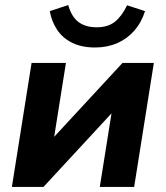

<svg xmlns="http://www.w3.org/2000/svg" viewBox="-20 -740 656 760"><path d="M27 0 105 -491H241L188 -158H157L465 -491H589L511 0H375L428 -333H460L152 0ZM356 -552Q303 -552 265 -571Q227 -590 205.5 -623Q184 -656 177 -696L250 -720Q263 -674 290.5 -653Q318 -632 363 -632Q408 -632 435.5 -654.5Q463 -677 483 -719L554 -696Q540 -651 511.5 -618.5Q483 -586 443.5 -569Q404 -552 356 -552Z"/></svg>

Font: Nunito Sans 12pt ExtraBold
Style: Italic
Weight: 800
Italic angle: -9°
Designer: Vernon Adams
Foundry: Vernon Adams
Version: Version 3.101;gftools[0.9.27]